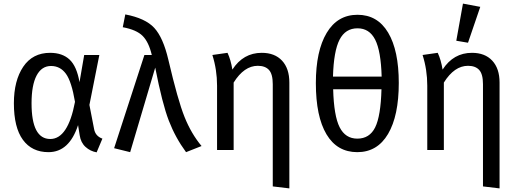

<svg xmlns="http://www.w3.org/2000/svg" viewBox="-20 -832 2881 1065"><path d="M258 -539Q326 -539 366 -501.5Q406 -464 421 -376L447 -527H531L476 -250L502 -116Q509 -77 548 -63L516 13Q481 7 454.5 -17Q428 -41 422 -82L413 -138Q364 12 249 12Q157 12 107 -56.5Q57 -125 57 -259Q57 -385 109 -462Q161 -539 258 -539ZM263 -466Q211 -466 183 -413Q155 -360 155 -259Q155 -61 259 -61Q357 -61 396 -267Q377 -380 345.5 -423Q314 -466 263 -466Z M675 -752Q786 -731 835.5 -677.5Q885 -624 914 -500Q966 -277 1003.5 -183.5Q1041 -90 1098 -22L1012 12Q953 -68 916.5 -162.5Q880 -257 841 -457L702 12L613 -10L781 -527H822Q805 -599 771 -633Q737 -667 661 -681Z M1432 -539Q1504 -539 1544.5 -495.5Q1585 -452 1585 -374V213L1493 202V-365Q1493 -421 1472 -444Q1451 -467 1410 -467Q1334 -467 1276 -374V0H1184V-357Q1184 -445 1158 -527L1242 -539Q1260 -501 1269 -446Q1329 -539 1432 -539Z M2192 -372Q2192 -190 2132.5 -89Q2073 12 1962 12Q1850 12 1791 -87Q1732 -186 1732 -371Q1732 -549 1792 -649.5Q1852 -750 1963 -750Q2074 -750 2133 -651Q2192 -552 2192 -372ZM1963 -675Q1896 -675 1863.5 -612Q1831 -549 1827 -407H2097Q2093 -549 2061 -612Q2029 -675 1963 -675ZM1962 -63Q2030 -63 2061 -125.5Q2092 -188 2096 -337H1828Q1832 -189 1864 -126Q1896 -63 1962 -63Z M2644 -794 2576 -595 2511 -606 2548 -812ZM2598 -539Q2670 -539 2710.5 -495.5Q2751 -452 2751 -374V213L2659 202V-365Q2659 -421 2638 -444Q2617 -467 2576 -467Q2500 -467 2442 -374V0H2350V-357Q2350 -445 2324 -527L2408 -539Q2426 -501 2435 -446Q2495 -539 2598 -539Z"/></svg>

Font: Fira Sans
Style: Regular
Weight: 400
Designer: Carrois Corporate & Edenspiekermann AG
Foundry: Carrois Corporate GbR & Edenspiekermann AG
Version: Version 4.106;PS 004.106;hotconv 1.0.70;makeotf.lib2.5.58329